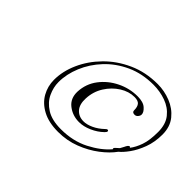

<svg xmlns="http://www.w3.org/2000/svg" viewBox="-94 -898 841 841"><g transform="rotate(45 326.0 -477.5)"><path d="M319.8 -249Q261.7 -249 222.9 -269.8Q184.1 -290.5 165 -324.5Q146 -358.4 146 -397.9Q146 -451.2 170.2 -505.4Q194.3 -559.6 238.8 -605Q283.2 -650.4 344.7 -678.2Q406.2 -706.1 481 -706.1Q522 -706.1 561.3 -690.7Q600.6 -675.3 626.2 -643.8Q651.9 -612.3 651.9 -564.5Q651.9 -517.6 637.5 -479Q623 -440.4 603.5 -413.6Q584 -386.7 568.4 -374.5Q546.4 -343.8 508.5 -314.9Q470.7 -286.1 422.6 -267.6Q374.5 -249 319.8 -249ZM320.3 -266.1Q394.5 -266.1 452.4 -295.9Q510.3 -325.7 543.5 -365.2Q542.5 -365.2 542.5 -366.2Q540.5 -369.1 542.5 -371.3Q544.4 -373.5 545.4 -375.5L562 -390.6L571.3 -407.7Q578.6 -423.8 584.7 -425.8Q590.8 -427.7 591.3 -421.9Q607.9 -442.9 619.1 -474.9Q630.4 -506.8 630.4 -559.1Q630.4 -606.4 607.2 -635.5Q584 -664.6 547.1 -677.7Q510.3 -690.9 469.7 -690.9Q399.9 -690.9 344 -665.3Q288.1 -639.6 248.5 -597.4Q209 -555.2 188 -504.6Q167 -454.1 167 -404.8Q167 -372.6 181.9 -340.6Q196.8 -308.6 230.5 -287.4Q264.2 -266.1 320.3 -266.1ZM354 -344.2Q314.5 -344.2 284.2 -367.7Q253.9 -391.1 255.4 -434.1Q257.8 -484.4 287.1 -522.9Q316.4 -561.5 361.6 -583.7Q406.7 -606 456.5 -606Q491.7 -606 508.5 -590.8Q525.4 -575.7 525.4 -562Q525.4 -554.2 519 -546.6Q512.7 -539.1 503.9 -539.1Q488.8 -539.1 488.8 -551.3Q488.8 -572.8 480.2 -583.5Q471.7 -594.2 448.7 -594.2Q414.6 -594.2 381.6 -573.5Q348.6 -552.7 326.4 -517.6Q304.2 -482.4 302.2 -439Q300.3 -400.4 318.4 -380.4Q336.4 -360.4 366.2 -360.4Q386.2 -360.4 410.6 -371.6Q435.1 -382.8 457.5 -404.3Q462.9 -409.7 465.8 -409.7Q472.2 -409.7 472.2 -404.3Q472.2 -399.4 464.4 -392.1Q442.9 -371.1 412.6 -357.7Q382.3 -344.2 354 -344.2Z"/></g></svg>

Font: Pinyon Script
Style: Regular
Weight: 400
Designer: Nicole Fally, Eben Sorkin
Foundry: Sorkin Type Co.
Version: Version 1.008; ttfautohint (v1.8.4.7-5d5b)